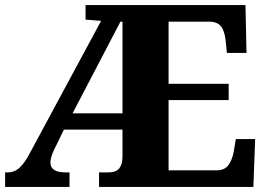

<svg xmlns="http://www.w3.org/2000/svg" viewBox="-20 -734 1050 754"><path d="M0 0V-57H10Q37 -57 57.5 -76Q78 -95 99 -136L377 -652L316 -657V-714H944L948 -526H871L866 -575Q862 -613 847.5 -631Q833 -649 800 -649H642V-405H878V-341H642V-65H830Q862 -65 877 -85.5Q892 -106 898 -139L906 -188H982L975 0H369V-57H406Q436 -57 448.5 -73Q461 -89 461 -120V-225H231L194 -149Q186 -134 182 -119.5Q178 -105 178 -96Q178 -57 237 -57H253V0ZM265 -289H461V-649H453Z"/></svg>

Font: Noto Serif Tamil ExtraBold
Style: Regular
Weight: 800
Designer: Indian Type Foundry, Tom Grace, and the Monotype Design Team
Foundry: Monotype Imaging Inc.
Version: Version 2.004; ttfautohint (v1.8.4.7-5d5b)